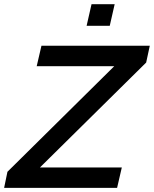

<svg xmlns="http://www.w3.org/2000/svg" viewBox="-42 -912 747 932"><path d="M-22 0 -5.9 -78.1 512.7 -590.8H136.2L159.2 -689.9H685.1L667.5 -608.4L151.9 -99.1H549.3L526.4 0ZM378.4 -786.6 402.3 -891.6H514.6L490.7 -786.6Z"/></svg>

Font: Acari Sans SemiBold
Style: Italic
Weight: 600
Italic angle: -13°
Designer: Alfredo Marco Pradil and Stefan Peev
Foundry: Hanken Design Co.
Version: Version 1.045;January 11, 2019;FontCreator 11.5.0.2425 64-bi